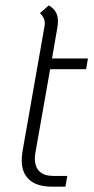

<svg xmlns="http://www.w3.org/2000/svg" viewBox="-20 -688 350 716"><path d="M113 -124Q110 -109 110 -97Q110 -65 127.5 -48.5Q145 -32 178 -32H231L224 8H173Q118 8 89.5 -17.5Q61 -43 61 -90Q61 -106 64 -124L146 -590Q147 -595 147 -603Q147 -622 129 -639L162 -668Q180 -657 188 -643Q196 -629 196 -610Q196 -595 194 -586L174 -470H308L301 -430H167Z"/></svg>

Font: KoHo Light
Style: Italic
Weight: 300
Italic angle: -10°
Version: Version 1.000; ttfautohint (v1.6)